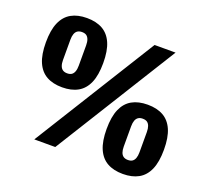

<svg xmlns="http://www.w3.org/2000/svg" viewBox="-122 -865 1129 1032"><g transform="rotate(20 442.0 -349.0)"><path d="M285 0H165L599 -698H719ZM209 -314Q156 -314 119.5 -334.5Q83 -355 64 -398.5Q45 -442 45 -512Q45 -582 64 -625.5Q83 -669 119.5 -689.5Q156 -710 209 -710Q262 -710 298.5 -689.5Q335 -669 354 -625.5Q373 -582 373 -512Q373 -442 354 -398.5Q335 -355 298.5 -334.5Q262 -314 209 -314ZM209 -394Q225 -394 234.5 -400.5Q244 -407 249 -420.5Q254 -434 254 -454V-570Q254 -590 249 -603.5Q244 -617 234.5 -623.5Q225 -630 209 -630Q194 -630 184 -623.5Q174 -617 169 -603.5Q164 -590 164 -570V-454Q164 -434 169 -420.5Q174 -407 184 -400.5Q194 -394 209 -394ZM675 12Q622 12 585.5 -8.5Q549 -29 530 -72.5Q511 -116 511 -186Q511 -256 530 -299.5Q549 -343 585.5 -363.5Q622 -384 675 -384Q728 -384 764.5 -363.5Q801 -343 820 -299.5Q839 -256 839 -186Q839 -116 820 -72.5Q801 -29 764.5 -8.5Q728 12 675 12ZM675 -68Q691 -68 700.5 -74.5Q710 -81 715 -94.5Q720 -108 720 -128V-244Q720 -264 715 -277.5Q710 -291 700.5 -297.5Q691 -304 675 -304Q660 -304 650 -297.5Q640 -291 635 -277.5Q630 -264 630 -244V-128Q630 -108 635 -94.5Q640 -81 650 -74.5Q660 -68 675 -68Z"/></g></svg>

Font: IBM Plex Sans Condensed
Style: Bold
Weight: 700
Width: 3
Designer: Mike Abbink, Paul van der Laan, Pieter van Rosmalen
Foundry: Bold Monday
Version: Version 3.201